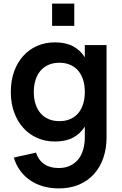

<svg xmlns="http://www.w3.org/2000/svg" viewBox="-20 -790 676 1065"><path d="M269 -646.5V-770H392V-646.5ZM284.5 -555Q345 -555 385.5 -533.2Q426 -511.5 450.5 -472V-540H571V-28.5Q571 33 553.5 84.8Q536 136.5 502.2 174.5Q468.5 212.5 419 233.8Q369.5 255 305.5 255Q260.5 255 220.5 243.8Q180.5 232.5 148.2 210.8Q116 189 92.5 157.2Q69 125.5 56.5 84L179.5 56.5Q193.5 98.5 225.2 120.2Q257 142 305.5 142Q341 142 368 129.5Q395 117 413.5 94.5Q432 72 441.2 40.2Q450.5 8.5 450.5 -30V-88Q426 -48.5 385.5 -26.8Q345 -5 284.5 -5Q232 -5 187.2 -24.5Q142.5 -44 109.8 -80Q77 -116 58.5 -166.8Q40 -217.5 40 -280Q40 -343 58.5 -394Q77 -445 109.8 -480.8Q142.5 -516.5 187.2 -535.8Q232 -555 284.5 -555ZM309.5 -118Q343.5 -118 369.8 -129.5Q396 -141 414 -162.2Q432 -183.5 441.2 -213.5Q450.5 -243.5 450.5 -280Q450.5 -318 440.8 -348Q431 -378 412.8 -399Q394.5 -420 368.2 -431Q342 -442 309.5 -442Q276 -442 249.5 -430.5Q223 -419 204.8 -397.8Q186.5 -376.5 177 -346.5Q167.5 -316.5 167.5 -280Q167.5 -242.5 177.2 -212.5Q187 -182.5 205.2 -161.5Q223.5 -140.5 250 -129.2Q276.5 -118 309.5 -118Z"/></svg>

Font: Vela Sans Bd
Style: Bold
Weight: 700
Designer: Principal design: Mikhail Sharanda - project Manrope.
Design modification: Ravid Balaliev
Foundry: Mikhail Sharanda
Version: Version 1.001